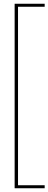

<svg xmlns="http://www.w3.org/2000/svg" viewBox="-20 -758 258 1023"><path d="M58 -738H218V-722H76V229H218V245H58Z"/></svg>

Font: Hanken Grotesk Thin
Style: Regular
Weight: 100
Designer: Alfredo Marco Pradil
Foundry: Hanken Design Co.
Version: Version 3.014